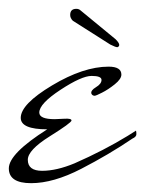

<svg xmlns="http://www.w3.org/2000/svg" viewBox="-51 -390 329 435"><path d="M56 -97Q-4 -97 -4 -123Q-4 -154 67 -196.5Q138 -239 195 -239Q224 -239 224 -221Q224 -211 209 -199Q194 -187 180 -180Q166 -173 164 -173Q158 -173 156 -178Q154 -185 166.5 -192.5Q179 -200 179 -209Q179 -218 156.5 -218Q134 -218 86 -186.5Q38 -155 38 -135Q38 -120 73 -120Q79 -120 95 -121Q111 -122 111 -117Q111 -112 61.5 -81Q12 -50 12 -28Q12 -3 44.5 -3Q77 -3 118 -20Q184 -49 238 -82L257 -94Q258 -92 258 -86Q258 -80 249 -76Q196 -40 133 -7.5Q70 25 19.5 25Q-31 25 -31 -8.5Q-31 -42 56 -97ZM215 -283Q211 -283 199 -289L114 -343Q108 -349 108 -356Q108 -370 122 -370Q128 -370 132 -366L211 -301Q225 -287 215 -283Z"/></svg>

Font: Mr De Haviland
Style: Regular
Weight: 400
Designer: Alejandro Paul
Foundry: Alejandro Paul
Version: Version 1.000